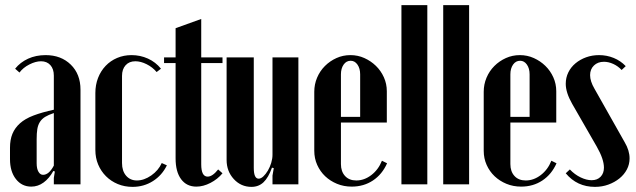

<svg xmlns="http://www.w3.org/2000/svg" viewBox="-20 -719 2482 749"><path d="M19 -143Q19 -174 28.5 -197Q38 -220 58 -238Q78 -256 111 -268.5Q144 -281 190 -291V-424Q190 -450 176.5 -465Q163 -480 140 -480Q119 -480 94.5 -467.5Q70 -455 56 -436L39 -451Q59 -476 89.5 -490Q120 -504 158 -504Q218 -504 256 -467Q294 -430 294 -369V0H190V-25L194 -50L188 -52Q172 -23 150 -7Q128 9 102 9Q65 9 42 -20.5Q19 -50 19 -98ZM148 -37Q171 -37 190 -73V-278Q169 -271 156 -263Q143 -255 135.5 -243Q128 -231 125.5 -215Q123 -199 123 -176V-82Q123 -61 130 -49Q137 -37 148 -37Z M352 -356Q352 -388 362.5 -415Q373 -442 392 -462Q411 -482 437 -493Q463 -504 493 -504Q527 -504 557 -490.5Q587 -477 608 -451L591 -438Q575 -457 552 -468.5Q529 -480 508 -480Q484 -480 470 -464.5Q456 -449 456 -423V-83Q456 -52 472 -33.5Q488 -15 514 -15Q542 -15 570 -34.5Q598 -54 611 -83L631 -74Q612 -35 576.5 -12.5Q541 10 497 10Q466 10 439.5 -1Q413 -12 393.5 -31.5Q374 -51 363 -77Q352 -103 352 -134Z M746 9Q708 9 686.5 -20Q665 -49 665 -101V-473H620V-495H665V-609L765 -645V-495H848V-473H765V-78Q765 -30 790 -30Q809 -30 831 -58L848 -43Q829 -20 801 -5.5Q773 9 746 9Z M1041 -65Q1027 -26 1008 -8Q989 10 961 10Q920 10 892 -20.5Q864 -51 864 -95V-495H970V-64Q970 -22 989 -22Q998 -22 1007.5 -31Q1017 -40 1025 -53.5Q1033 -67 1038 -83.5Q1043 -100 1043 -115V-495H1144V0H1043V-34L1048 -63Z M1206 -361Q1206 -390 1217 -416Q1228 -442 1247.5 -461.5Q1267 -481 1292.5 -492.5Q1318 -504 1347 -504Q1376 -504 1401.5 -492.5Q1427 -481 1446.5 -462Q1466 -443 1477.5 -417.5Q1489 -392 1489 -363V-241H1310V-79Q1310 -50 1326 -32.5Q1342 -15 1370 -15Q1401 -15 1428.5 -36Q1456 -57 1470 -92L1490 -82Q1471 -39 1435 -15Q1399 9 1352 9Q1321 9 1294.5 -2Q1268 -13 1248.5 -31.5Q1229 -50 1217.5 -75.5Q1206 -101 1206 -131ZM1385 -263V-429Q1385 -452 1374.5 -467Q1364 -482 1348 -482Q1331 -482 1320.5 -467Q1310 -452 1310 -429V-263Z M1546 -699H1647V0H1546Z M1709 -699H1810V0H1709Z M1867 -361Q1867 -390 1878 -416Q1889 -442 1908.5 -461.5Q1928 -481 1953.5 -492.5Q1979 -504 2008 -504Q2037 -504 2062.5 -492.5Q2088 -481 2107.5 -462Q2127 -443 2138.5 -417.5Q2150 -392 2150 -363V-241H1971V-79Q1971 -50 1987 -32.5Q2003 -15 2031 -15Q2062 -15 2089.5 -36Q2117 -57 2131 -92L2151 -82Q2132 -39 2096 -15Q2060 9 2013 9Q1982 9 1955.5 -2Q1929 -13 1909.5 -31.5Q1890 -50 1878.5 -75.5Q1867 -101 1867 -131ZM2046 -263V-429Q2046 -452 2035.5 -467Q2025 -482 2009 -482Q1992 -482 1981.5 -467Q1971 -452 1971 -429V-263Z M2405 -446Q2391 -461 2372.5 -469.5Q2354 -478 2336 -478Q2312 -478 2297 -463.5Q2282 -449 2282 -426Q2282 -402 2299 -373L2417 -164Q2436 -132 2436 -101Q2436 -78 2425.5 -58Q2415 -38 2396.5 -23Q2378 -8 2353.5 1Q2329 10 2301 10Q2231 10 2187 -43L2203 -58Q2222 -38 2245 -27Q2268 -16 2288 -16Q2310 -16 2323 -29.5Q2336 -43 2336 -65Q2336 -98 2308 -147L2212 -314Q2187 -358 2187 -392Q2187 -416 2197 -436.5Q2207 -457 2225 -472Q2243 -487 2266.5 -495.5Q2290 -504 2317 -504Q2347 -504 2374 -493Q2401 -482 2421 -461Z"/></svg>

Font: Moniqa Extra Bold Narrow Heading
Style: Regular
Weight: 800
Width: 4
Designer: Rajesh Rajput
Foundry: Rajesh Rajput
Version: Version 1.000;December 15, 2022;FontCreator 14.0.0.2794 32-b